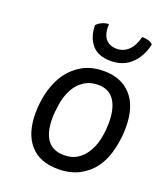

<svg xmlns="http://www.w3.org/2000/svg" viewBox="-137 -817 797 928"><g transform="rotate(20 261.5 -352.5)"><path d="M319.3 -502Q249 -502 199.2 -469.7Q148.4 -436.5 120.1 -384.8Q98.6 -345.7 86.9 -295.9Q76.2 -246.1 76.2 -197.3Q76.2 -93.8 126 -37.1Q175.8 19.5 269.5 19.5Q333 19.5 378.9 -4.9Q424.8 -29.3 453.1 -68.4Q483.4 -110.4 497.1 -168.9Q510.7 -226.6 510.7 -281.2Q510.7 -389.6 459 -446.3Q407.2 -502 319.3 -502ZM316.4 -429.7Q370.1 -429.7 398.4 -389.6Q425.8 -348.6 425.8 -277.3Q425.8 -233.4 417 -190.4Q407.2 -146.5 386.7 -116.2Q369.1 -87.9 341.8 -71.3Q315.4 -53.7 275.4 -53.7Q217.8 -53.7 189.5 -90.8Q161.1 -128.9 161.1 -202.1Q161.1 -232.4 168 -275.4Q174.8 -318.4 191.4 -349.6Q209 -386.7 241.2 -408.2Q272.5 -429.7 316.4 -429.7ZM262.7 -723.6Q245.1 -722.7 227.5 -714.8Q210.9 -707 201.2 -695.3Q202.1 -632.8 234.4 -595.7Q266.6 -558.6 330.1 -558.6Q393.6 -558.6 434.6 -596.7Q475.6 -633.8 491.2 -701.2Q481.4 -711.9 466.8 -715.8Q452.1 -719.7 435.5 -719.7Q422.9 -670.9 397.5 -647.5Q373 -624 336.9 -624Q301.8 -624 281.2 -647.5Q260.7 -671.9 262.7 -723.6Z"/></g></svg>

Font: cl
Style: Italic
Weight: 400
Designer: Mitja Miklavcic
Version: Version 7.504; 2011; Build 1022